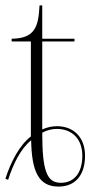

<svg xmlns="http://www.w3.org/2000/svg" viewBox="-27 -679 351 709"><path d="M-7 -19 3 -15C21 -71 48 -129 88 -161C90 -47 115 10 189 10C251 10 287 -32 287 -104C287 -170 247 -213 183 -213C166 -213 146 -209 129 -201V-526H248V-536H129V-659H119C115 -580 102 -537 16 -536V-526H87V-213C87 -200 87 -187 87 -175C46 -144 13 -82 -7 -19ZM198 -4C146 -4 129 -47 129 -189C145 -198 165 -203 182 -203C241 -203 277 -164 277 -104C277 -41 247 -4 198 -4Z"/></svg>

Font: Noto Serif Display SemiCondensed ExtraLight
Style: Regular
Weight: 200
Width: 4
Designer: Monotype Design Team
Foundry: Monotype Imaging Inc.
Version: Version 2.009